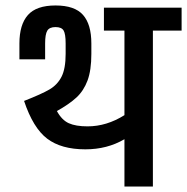

<svg xmlns="http://www.w3.org/2000/svg" viewBox="-20 -682 684 702"><path d="M644 -654V-570H539V0H435V-173Q372 -136 292 -136Q204 -136 152.5 -175Q101 -214 68 -313Q132 -338 161 -355Q190 -372 205 -401.5Q220 -431 220 -485V-523Q220 -558 212.5 -570.5Q205 -583 183 -583Q161 -583 153 -570Q145 -557 145 -523V-465H51V-523Q51 -592 82 -627Q113 -662 183 -662Q253 -662 283.5 -627.5Q314 -593 314 -523V-485Q314 -425 300 -387.5Q286 -350 259.5 -325.5Q233 -301 188 -276Q206 -243 231.5 -231.5Q257 -220 300 -220Q370 -220 435 -261V-570H360V-654Z"/></svg>

Font: Biryani SemiBold
Style: Regular
Weight: 600
Designer: Dan Reynolds and Mathieu Réguer
Foundry: Dan Reynolds and Mathieu Réguer
Version: Version 1.004; ttfautohint (v1.1) -l 5 -r 5 -G 72 -x 0 -D la